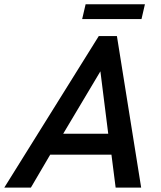

<svg xmlns="http://www.w3.org/2000/svg" viewBox="-63 -854 734 874"><path d="M311 -767.1 326.7 -834.5H596.7L581.1 -767.1ZM-43.5 0 386.7 -689.9H469.2L579.6 0H463.4L444.3 -149.9H165.5L77.6 0ZM224.6 -245.1H429.7L394 -529.3Z"/></svg>

Font: HK Grotesk SemiBold Italic
Style: Regular
Weight: 600
Italic angle: -13°
Designer: Alfredo Marco Pradil and Stefan Peev
Foundry: Hanken Design Co.
Version: Version 1.000;PS 001.000;hotconv 1.0.88;makeotf.lib2.5.64775